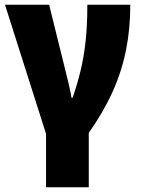

<svg xmlns="http://www.w3.org/2000/svg" viewBox="-20 -573 599 809"><path d="M174 216V-9L1 -553H187L267 -230Q270 -215 274.5 -196.5Q279 -178 281 -161H286Q305 -216 319 -273Q333 -330 340.5 -397.5Q348 -465 348 -553H529Q529 -452 511 -362Q493 -272 454.5 -186.5Q416 -101 354 -13V216Z"/></svg>

Font: Noto Sans SemiCondensed Black
Style: Regular
Weight: 900
Width: 4
Designer: Monotype Design Team
Foundry: Monotype Imaging Inc.
Version: Version 2.013; ttfautohint (v1.8.4.7-5d5b)